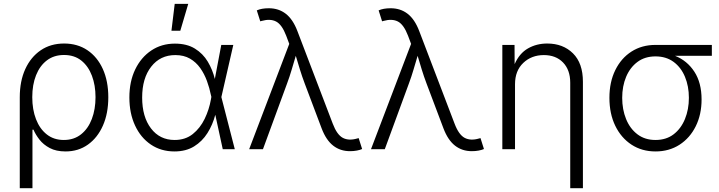

<svg xmlns="http://www.w3.org/2000/svg" viewBox="-20 -781 3766 1005"><path d="M83.5 204.1V-272Q83.5 -356.4 112.3 -419.4Q141.1 -482.4 193.1 -517.8Q245.1 -553.2 315.4 -553.2Q385.7 -553.2 437.7 -518.1Q489.7 -482.9 518.3 -419.7Q546.9 -356.4 546.9 -272Q546.9 -187.5 518.8 -123.8Q490.7 -60.1 440.4 -24.2Q390.1 11.7 323.2 11.7Q273.9 11.7 240.5 -6.1Q207 -23.9 186.5 -50.3Q166 -76.7 155.3 -102.1H149.9V204.1ZM314 -48.3Q367.2 -48.3 404.3 -77.9Q441.4 -107.4 460.7 -158.2Q480 -209 480 -272.5Q480 -334.5 461.2 -384.5Q442.4 -434.6 405.8 -463.9Q369.1 -493.2 314.9 -493.2Q262.7 -493.2 225.6 -465.1Q188.5 -437 168.7 -387.2Q148.9 -337.4 148.9 -272.5Q148.9 -207.5 168.5 -157Q188 -106.4 224.9 -77.4Q261.7 -48.3 314 -48.3Z M893.1 11.7Q822.8 11.7 769.5 -24.4Q716.3 -60.5 686.8 -124.3Q657.2 -188 657.2 -271Q657.2 -354 687.7 -417.5Q718.3 -481 772 -516.8Q825.7 -552.7 895.5 -552.7Q958 -552.7 1000.2 -526.6Q1042.5 -500.5 1067.6 -458.3Q1092.8 -416 1104.5 -367.7L1138.2 -545.9H1201.2L1138.7 -272.9L1209 0H1146L1106.9 -180.2Q1093.3 -127.9 1065.9 -84.5Q1038.6 -41 995.8 -14.6Q953.1 11.7 893.1 11.7ZM1086.4 -273.9 1084 -283.7Q1076.7 -320.3 1063.2 -357.2Q1049.8 -394 1028.1 -424.8Q1006.3 -455.6 974.4 -474.1Q942.4 -492.7 897.5 -492.7Q818.8 -492.7 771.5 -432.1Q724.1 -371.6 724.1 -270.5Q724.1 -169.4 770.3 -108.9Q816.4 -48.3 894 -48.3Q950.2 -48.3 989 -79.3Q1027.8 -110.4 1051.3 -158.9Q1074.7 -207.5 1084 -260.3ZM877.4 -620.1 894.5 -760.7H965.3L923.8 -620.1Z M1284.2 0 1494.1 -551.3 1478 -594.2Q1455.6 -652.8 1424.8 -668.5Q1394 -684.1 1349.6 -671.4L1342.3 -669.4L1324.2 -726.6Q1348.6 -737.8 1387.2 -737.8Q1438.5 -737.8 1475.8 -709Q1513.2 -680.2 1536.6 -618.7L1721.7 -133.8Q1743.7 -75.7 1774.7 -59.3Q1805.7 -43 1850.1 -56.2L1857.4 -58.1L1875.5 -1Q1864.7 3.9 1848.1 7.1Q1831.5 10.3 1812 10.3Q1761.2 10.3 1724.1 -18.6Q1687 -47.4 1663.6 -108.9L1575.2 -343.3Q1561 -380.9 1550 -416.7Q1539.1 -452.6 1528.3 -488.8Q1517.6 -453.1 1506.8 -416.5Q1496.1 -379.9 1482.4 -343.3L1356.4 0Z M1921.9 0 2131.8 -551.3 2115.7 -594.2Q2093.3 -652.8 2062.5 -668.5Q2031.7 -684.1 1987.3 -671.4L1980 -669.4L1961.9 -726.6Q1986.3 -737.8 2024.9 -737.8Q2076.2 -737.8 2113.5 -709Q2150.9 -680.2 2174.3 -618.7L2359.4 -133.8Q2381.3 -75.7 2412.4 -59.3Q2443.4 -43 2487.8 -56.2L2495.1 -58.1L2513.2 -1Q2502.4 3.9 2485.8 7.1Q2469.2 10.3 2449.7 10.3Q2398.9 10.3 2361.8 -18.6Q2324.7 -47.4 2301.3 -108.9L2212.9 -343.3Q2198.7 -380.9 2187.7 -416.7Q2176.8 -452.6 2166 -488.8Q2155.3 -453.1 2144.5 -416.5Q2133.8 -379.9 2120.1 -343.3L1994.1 0Z M2675.8 -340.3V0H2609.4V-545.9H2673.3L2673.8 -445.3Q2698.7 -502 2743.7 -527.6Q2788.6 -553.2 2844.2 -553.2Q2927.2 -553.2 2979.2 -501.7Q3031.2 -450.2 3031.2 -353V204.1H2964.8V-348.1Q2964.8 -415 2927.2 -453.9Q2889.6 -492.7 2826.7 -492.7Q2762.2 -492.7 2719 -451.7Q2675.8 -410.6 2675.8 -340.3Z M3411.1 11.7Q3339.8 11.7 3285.4 -23.9Q3231 -59.6 3200.4 -122.8Q3169.9 -186 3169.9 -269Q3169.9 -351.6 3200.7 -414.1Q3231.4 -476.6 3285.6 -511.2Q3339.8 -545.9 3411.1 -545.9H3706.1V-488.8H3513.7Q3577.1 -463.4 3614.7 -405.5Q3652.3 -347.7 3652.3 -260.3Q3652.3 -181.6 3621.8 -120.1Q3591.3 -58.6 3536.9 -23.4Q3482.4 11.7 3411.1 11.7ZM3411.1 -485.8Q3355.5 -485.8 3316.7 -456.8Q3277.8 -427.7 3257.3 -378.7Q3236.8 -329.6 3236.8 -269Q3236.8 -208 3257.1 -158Q3277.3 -107.9 3316.4 -78.1Q3355.5 -48.3 3411.1 -48.3Q3467.3 -48.3 3506.1 -78.1Q3544.9 -107.9 3565.4 -158.2Q3585.9 -208.5 3585.9 -269Q3585.9 -329.6 3565.4 -378.9Q3544.9 -428.2 3505.9 -457Q3466.8 -485.8 3411.1 -485.8Z"/></svg>

Font: Inter Light
Style: Regular
Weight: 300
Designer: Rasmus Andersson
Foundry: rsms
Version: Version 4.000;git-a52131595